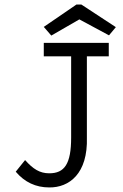

<svg xmlns="http://www.w3.org/2000/svg" viewBox="-20 -811 540 842"><path d="M205 -655 328 -726 458 -656 488 -692 337 -791H315L172 -693ZM196 11C283 12 366 -49 361 -209V-564H457V-623H172V-564H292V-208C292 -92 263 -51 196 -51C154 -51 125 -70 90 -109L49 -58C88 -12 137 11 196 11Z"/></svg>

Font: Inconsolata
Style: Regular
Weight: 400
Monospace: yes
Designer: Raph Levien, Cyreal, Brenton Simpson
Foundry: Raph Levien, Cyreal, Google
Version: Version 3.100